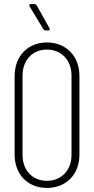

<svg xmlns="http://www.w3.org/2000/svg" viewBox="-20 -917 463 945"><path d="M223 -779 161 -890C158 -894 154 -897 149 -897H133C127 -897 124 -895 124 -891C124 -889 125 -887 126 -885L193 -774C196 -770 200 -767 205 -767H216C222 -767 225 -769 225 -773C225 -775 224 -777 223 -779ZM211 8C305 8 371 -58 371 -156V-543C371 -641 305 -708 211 -708C117 -708 52 -641 52 -543V-156C52 -58 117 8 211 8ZM211 -27C140 -27 91 -79 91 -154V-545C91 -621 140 -673 211 -673C282 -673 332 -621 332 -545V-154C332 -79 282 -27 211 -27Z"/></svg>

Font: Barlow Condensed ExtraLight
Style: Regular
Weight: 275
Width: 3
Designer: Jeremy Tribby
Foundry: Tribby Type
Version: Version 1.422;hotconv 1.0.109;makeotfexe 2.5.65596